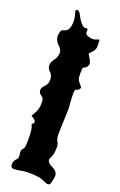

<svg xmlns="http://www.w3.org/2000/svg" viewBox="-163 -874 589 941"><g transform="rotate(20 131.0 -403.0)"><path d="M197.3 14.6Q179.7 5.4 143.1 2.9Q130.9 2 119.1 2Q96.2 2 76.7 5.9Q62.5 8.8 49.8 9.8Q36.6 10.7 32.7 9.3Q22.9 5.4 23.4 -11.2Q24.4 -27.3 34.7 -37.1Q41.5 -43 43.5 -49.8Q44.9 -56.2 43 -68.8Q41 -80.6 42.5 -86.9Q43.9 -93.8 48.8 -97.7Q54.2 -102.1 56.2 -114.3Q58.1 -126 58.1 -154.8Q58.1 -174.8 56.2 -192.9Q54.2 -210.9 51.3 -216.3Q47.9 -223.1 47.9 -226.6Q47.9 -229.5 51.3 -231Q59.6 -233.4 57.6 -241.7Q55.7 -250 45.4 -256.8Q41 -259.8 32.7 -265.1Q36.6 -272.5 45.4 -287.1Q51.8 -297.4 54.7 -310.1Q58.1 -322.8 58.1 -336.4Q58.1 -354.5 55.7 -361.3Q52.7 -368.2 43.5 -374.5Q29.8 -383.3 29.8 -397.5Q29.8 -411.1 43.5 -424.3Q58.6 -438.5 58.6 -461.9Q58.6 -484.9 43.5 -499Q29.8 -512.2 29.8 -527.8Q29.8 -543.5 43.5 -561.5Q57.6 -580.1 57.6 -600.1Q57.6 -617.7 44.4 -629.9Q28.3 -645 22.9 -658.7Q19.5 -667.5 19.5 -677.2Q19.5 -683.1 21 -689.9Q22.9 -702.1 27.3 -707Q31.2 -711.4 41 -713.4Q61 -717.8 66.9 -747.1Q68.8 -757.3 68.8 -768.1Q68.8 -789.1 61 -812.5Q55.7 -828.6 66.4 -829.1Q76.7 -829.1 85 -813Q99.1 -785.2 112.3 -771Q125.5 -756.3 134.3 -759.3Q142.1 -761.7 145 -757.8Q147.9 -753.4 146 -742.7Q146 -742.7 146 -740.2Q146 -728.5 167.5 -723.1Q176.3 -720.7 184.6 -720.7Q198.2 -720.7 209.5 -727.1Q216.3 -731 218.3 -727.1Q219.7 -723.6 220.2 -705.1Q220.7 -689 217.8 -680.2Q214.8 -671.9 206.1 -662.6Q201.2 -657.7 191.4 -647.5Q195.8 -640.1 204.1 -626Q211.9 -612.3 213.4 -605.5Q214.4 -598.6 210.4 -589.8Q208 -584 203.1 -580.1Q198.7 -575.7 195.3 -575.7Q189.9 -575.7 188 -568.8Q186.5 -562 186.5 -542.5Q186.5 -521.5 189 -512.7Q191.9 -503.4 201.7 -493.2Q211.4 -483.4 212.9 -478.5Q214.4 -473.6 210 -468.3Q206.5 -464.4 202.1 -461.9Q197.3 -459.5 193.8 -459.5Q188 -459.5 187.5 -438Q187.5 -436 187.5 -434.1Q187.5 -411.6 191.9 -357.4Q191.9 -355 190.9 -331.5Q190.4 -308.1 189 -277.3Q187.5 -245.6 187.5 -228Q187.5 -219.2 188 -213.9Q189.5 -198.2 195.8 -188.5Q202.6 -178.2 202.6 -158.2Q202.6 -153.3 202.1 -147.9Q200.7 -120.1 190.9 -104.5Q183.6 -92.8 189.9 -82.5Q195.8 -72.3 215.3 -63Q237.8 -51.8 241.2 -37.1Q242.7 -33.2 242.7 -27.8Q242.7 -13.2 234.9 13.7Q232.4 22.9 222.7 22.9Q222.7 22.9 222.2 22.9Q212.9 22.9 197.3 14.6Z"/></g></svg>

Font: Brazier Flame
Style: Regular
Weight: 400
Designer: Walter E Stewart
Version: 0.1